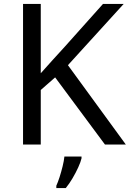

<svg xmlns="http://www.w3.org/2000/svg" viewBox="-20 -734 659 975"><path d="M619 0H513L260 -341L187 -277V0H97V-714H187V-362Q217 -396 248 -430Q279 -464 310 -498L503 -714H608L325 -403ZM394 70Q390 88 377.5 115.5Q365 143 348.5 171Q332 199 314 221H266V209Q274 192 282.5 165.5Q291 139 298 110.5Q305 82 307 61H394Z"/></svg>

Font: Noto Sans Zanabazar Square
Style: Regular
Weight: 400
Version: Version 2.005; ttfautohint (v1.8.4.7-5d5b)